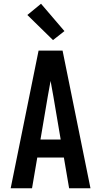

<svg xmlns="http://www.w3.org/2000/svg" viewBox="-20 -1005 540 1025"><path d="M37 0 186 -735H314L463 0H349L321 -164H179L151 0ZM304 -260 265 -490Q261 -511 257.5 -531.5Q254 -552 250 -573Q246 -552 242.5 -531.5Q239 -511 235 -490L196 -260ZM263 -791 126 -925 199 -985 324 -839Z"/></svg>

Font: Moesevka
Style: Bold
Weight: 700
Monospace: yes
Designer: Belleve Invis
Foundry: Belleve Invis
Version: Version 32.5.0; ttfautohint (v1.8.4)